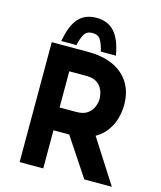

<svg xmlns="http://www.w3.org/2000/svg" viewBox="-135 -1041 956 1138"><g transform="rotate(15 343.0 -472.0)"><path d="M318 -736Q411 -736 475 -705.5Q539 -675 572.5 -619.5Q606 -564 606 -488Q606 -443 592.5 -398Q579 -353 548.5 -316Q518 -279 468 -256.5Q418 -234 344 -234H240V0H95V-736ZM343 -374Q387 -374 411.5 -392.5Q436 -411 446 -436.5Q456 -462 456 -483Q456 -495 452.5 -513.5Q449 -532 438 -551Q427 -570 404.5 -583Q382 -596 344 -596H240V-374ZM479 -284 661 0H492L306 -280ZM315 -944Q386 -944 426.5 -898Q467 -852 483 -757H390Q381 -800 365.5 -825.5Q350 -851 315 -851Q280 -851 265 -825.5Q250 -800 241 -757H148Q165 -855 205 -899.5Q245 -944 315 -944Z"/></g></svg>

Font: Reem Kufi Fun
Style: Bold
Weight: 700
Designer: Khaled Hosny
Version: Version 1.005